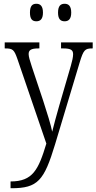

<svg xmlns="http://www.w3.org/2000/svg" viewBox="-20 -761 512 1019"><path d="M323 -648C343 -648 358 -659 358 -694C358 -730 343 -741 323 -741C302 -741 288 -730 288 -694C288 -659 302 -648 323 -648ZM173 -648C193 -648 208 -659 208 -694C208 -730 193 -741 173 -741C152 -741 139 -730 139 -694C139 -659 152 -648 173 -648ZM36 202V238H41C181 238 214 197 272 6L403 -430C423 -496 431 -504 469 -504H472V-536H304V-504H316C357 -504 368 -495 368 -473C368 -458 363 -436 356 -412L294 -199C279 -145 266 -100 257 -62C250 -98 231 -160 209 -227L149 -407C138 -440 132 -461 132 -474C132 -494 143 -504 183 -504H189V-536H5V-504H8C48 -504 55 -497 72 -449L226 1C184 140 154 202 36 202Z"/></svg>

Font: Noto Serif Devanagari Condensed Light
Style: Regular
Weight: 300
Width: 3
Designer: Universal Thirst, Indian Type Foundry and the Monotype Design Team
Foundry: Monotype Imaging Inc.
Version: Version 2.004